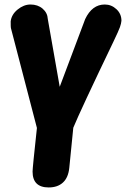

<svg xmlns="http://www.w3.org/2000/svg" viewBox="-20 -616 568 843"><path d="M142.1 -54.2 27.8 -493.2Q26.9 -496.1 26.9 -522Q30.3 -552.2 57.4 -574.2Q84.5 -596.2 113.8 -596.2Q146 -596.2 167.2 -577.9Q188.5 -559.6 189.9 -532.2L242.2 -234.9L354 -532.2Q384.3 -596.2 439.9 -596.2Q469.2 -596.2 491.2 -575.7Q513.2 -555.2 513.2 -524.9Q512.2 -512.7 506.6 -496.8Q501 -481 479 -435.1Q331.1 -127 301.8 -55.2L284.2 121.1Q279.8 164.1 256.3 185.5Q232.9 207 193.8 207Q123 207 123 137.2Q123 121.6 142.1 -54.2Z"/></svg>

Font: BPreplay
Style: Bold Italic
Weight: 700
Italic angle: -6°
Designer: Magenta/George Triantafyllakos
Foundry: Magenta/George Triantafyllakos
Version: Version 1.00